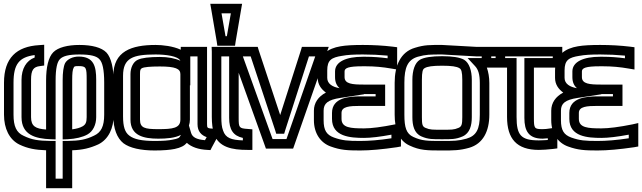

<svg xmlns="http://www.w3.org/2000/svg" viewBox="-20 -755 3371 1008"><path d="M247 233H334H359V208V34C414 32 452 23 496 3C549 -23 577 -81 577 -153V-321C577 -396 564 -452 539 -479C513 -506 462 -519 397 -519C335 -519 285 -506 260 -481C234 -455 222 -402 222 -332V-75C167 -79 143 -92 143 -140V-336C143 -387 155 -404 190 -408L212 -411V-433V-493V-520L185 -518C67 -511 1 -451 1 -321V-153C1 -80 29 -22 82 4C126 25 166 32 222 34V208V233H247ZM272 183V10V-15H247C180 -16 147 -21 104 -42C66 -59 51 -92 51 -153V-321C51 -419 81 -455 162 -466V-453C118 -437 93 -394 93 -336V-140C93 -46 167 -27 246 -24L272 -23V-49V-332C272 -396 280 -430 295 -445C311 -461 341 -469 397 -469C455 -469 487 -461 502 -444C518 -428 527 -390 527 -321V-153C527 -92 511 -60 474 -43C431 -22 398 -16 333 -15H309V10V183H272ZM435 -336V-140C435 -112 429 -101 414 -92C400 -84 382 -79 359 -76V-334C359 -370 361 -390 367 -400C370 -407 373 -408 393 -408C433 -408 435 -400 435 -336ZM485 -336C485 -406 473 -458 393 -458C363 -458 334 -445 322 -424C313 -406 309 -374 309 -334V-49V-23L335 -24C377 -26 414 -35 439 -49C468 -65 485 -100 485 -140V-336Z M1067 -103V-484V-509H1042H954H929V-494C888 -513 833 -519 797 -519C670 -519 575 -486 575 -357V-144C575 -81 594 -30 628 -3C661 22 719 35 792 35C836 35 873 32 897 27C930 20 948 10 961 -5C985 17 1023 30 1069 32L1085 33L1092 19L1125 -42L1144 -77L1105 -79C1068 -81 1067 -82 1067 -103ZM811 -77C740 -77 715 -83 715 -127V-366C715 -388 717 -392 725 -397C737 -403 767 -406 819 -406C901 -406 927 -394 927 -366V-127C927 -82 887 -77 811 -77ZM972 -96C975 -105 977 -115 977 -127V-307H979V-432V-459H1017V-103C1017 -65 1037 -45 1065 -35L1056 -19C1010 -23 990 -35 983 -58L972 -96ZM811 -27C853 -27 898 -30 930 -47C921 -29 916 -28 887 -22C865 -17 835 -15 792 -15C724 -15 683 -24 659 -43C636 -60 626 -90 626 -144V-357C626 -451 678 -469 797 -469C849 -469 915 -461 927 -436C899 -449 862 -456 819 -456C764 -456 723 -451 703 -441C679 -430 665 -399 665 -366V-127C665 -42 735 -27 811 -27Z M1233 -136V-484V-509H1208H1117H1091L1092 -484V-141C1092 -107 1096 -76 1103 -53C1128 19 1199 32 1280 32H1305V7V-53V-76L1281 -78C1235 -81 1233 -85 1233 -136ZM1183 -136C1183 -75 1204 -42 1255 -31V-18C1195 -20 1164 -30 1151 -70C1144 -88 1142 -110 1142 -141V-459H1183V-136ZM1217 -536 1246 -706 1251 -735H1222H1114H1084L1089 -706L1118 -536L1121 -515H1143H1193H1214L1217 -536ZM1171 -565H1164L1143 -685H1192L1171 -565Z M1671 -509H1584H1565L1560 -492L1451 -151L1338 -492L1333 -509H1315H1219H1184L1196 -476L1370 8L1376 25H1394H1502H1519L1525 8L1694 -476L1706 -509H1671ZM1635 -459 1484 -25H1411L1255 -459H1296L1425 -70L1430 -53H1449H1454H1472L1477 -70L1602 -459H1635Z M1773 -131V-162C1773 -196 1815 -199 1872 -199H1977H2002V-224V-286V-311H1977H1889C1831 -311 1789 -314 1789 -350V-380C1789 -398 1809 -407 1884 -407H1900C1946 -407 1990 -403 2035 -395L2065 -390V-420V-485V-507L2042 -510C1992 -516 1939 -519 1885 -519C1836 -519 1796 -517 1768 -512C1702 -501 1648 -467 1648 -385V-346C1648 -312 1666 -287 1691 -269C1651 -248 1628 -215 1628 -174V-124C1628 -55 1663 -5 1716 14C1768 33 1804 35 1871 35C1923 35 1988 29 2063 18L2085 14V-7V-78V-109L2054 -102C1984 -88 1930 -81 1891 -81C1821 -81 1773 -84 1773 -131ZM1763 -292C1726 -298 1698 -315 1698 -346V-385C1698 -440 1720 -453 1776 -462H1777C1802 -467 1837 -469 1885 -469C1929 -469 1972 -467 2015 -463V-449C1977 -454 1938 -457 1900 -457H1884C1798 -457 1739 -431 1739 -380V-350C1739 -323 1748 -305 1763 -292ZM1723 -131C1723 -37 1820 -31 1891 -31C1927 -31 1976 -37 2035 -48V-29C1970 -19 1916 -15 1871 -15C1806 -15 1778 -17 1733 -33C1695 -47 1679 -70 1679 -124V-174C1679 -212 1701 -231 1767 -241L1891 -260V-261H1952V-249H1872C1813 -249 1723 -243 1723 -162V-131Z M2301 -519C2238 -519 2209 -520 2158 -504C2083 -482 2052 -410 2052 -321V-153C2052 -78 2073 -17 2130 9C2185 35 2224 35 2301 35C2362 35 2393 35 2443 21C2516 0 2549 -66 2549 -153V-319C2549 -349 2544 -377 2536 -400H2607H2632V-425V-484V-509H2607H2480C2464 -509 2319 -519 2301 -519ZM2301 -469C2317 -469 2462 -459 2480 -459H2582V-450H2493H2435L2474 -408C2491 -390 2499 -364 2499 -319V-153C2499 -77 2481 -42 2429 -27C2386 -15 2362 -15 2301 -15C2224 -15 2196 -15 2150 -36C2113 -53 2103 -86 2103 -153V-321C2103 -400 2120 -441 2173 -457C2216 -469 2237 -469 2301 -469ZM2407 -140C2407 -103 2404 -91 2388 -84C2363 -73 2349 -74 2301 -74C2252 -74 2238 -73 2213 -84C2197 -91 2195 -103 2195 -140V-336C2195 -377 2199 -392 2209 -397C2223 -406 2251 -410 2301 -410C2350 -410 2378 -406 2392 -397C2402 -392 2407 -377 2407 -336V-140ZM2457 -140V-336C2457 -385 2443 -425 2417 -441C2395 -454 2354 -460 2301 -460C2247 -460 2206 -454 2184 -441C2158 -425 2145 -385 2145 -336V-140C2145 -97 2154 -56 2192 -39C2228 -23 2254 -24 2301 -24C2347 -24 2373 -23 2409 -39C2447 -56 2457 -97 2457 -140Z M2783 -136V-400H2907H2932V-425V-484V-509H2907H2534H2509V-484V-425V-400H2534H2642V-141C2642 -26 2693 32 2809 32C2829 32 2855 30 2883 27L2906 24V2V-57V-86L2877 -82C2854 -78 2839 -77 2829 -77C2785 -77 2783 -81 2783 -136ZM2733 -136C2733 -67 2756 -27 2829 -27C2836 -27 2845 -28 2856 -29V-20C2838 -19 2822 -18 2809 -18C2715 -18 2692 -45 2692 -141V-425V-450H2667H2559V-459H2882V-450H2758H2733V-425V-136Z M3019 -131V-162C3019 -196 3061 -199 3118 -199H3223H3248V-224V-286V-311H3223H3135C3077 -311 3035 -314 3035 -350V-380C3035 -398 3055 -407 3130 -407H3146C3192 -407 3236 -403 3281 -395L3311 -390V-420V-485V-507L3288 -510C3238 -516 3185 -519 3131 -519C3082 -519 3042 -517 3014 -512C2948 -501 2894 -467 2894 -385V-346C2894 -312 2912 -287 2937 -269C2897 -248 2874 -215 2874 -174V-124C2874 -55 2909 -5 2962 14C3014 33 3050 35 3117 35C3169 35 3234 29 3309 18L3331 14V-7V-78V-109L3300 -102C3230 -88 3176 -81 3137 -81C3067 -81 3019 -84 3019 -131ZM3009 -292C2972 -298 2944 -315 2944 -346V-385C2944 -440 2966 -453 3022 -462H3023C3048 -467 3083 -469 3131 -469C3175 -469 3218 -467 3261 -463V-449C3223 -454 3184 -457 3146 -457H3130C3044 -457 2985 -431 2985 -380V-350C2985 -323 2994 -305 3009 -292ZM2969 -131C2969 -37 3066 -31 3137 -31C3173 -31 3222 -37 3281 -48V-29C3216 -19 3162 -15 3117 -15C3052 -15 3024 -17 2979 -33C2941 -47 2925 -70 2925 -124V-174C2925 -212 2947 -231 3013 -241L3137 -260V-261H3198V-249H3118C3059 -249 2969 -243 2969 -162V-131Z"/></svg>

Font: Gamestation DisplayOutline
Style: Regular
Weight: 400
Designer: Jonas Hecksher
Foundry: Jonas Hecksher, Playtypeª, e-types AS
Version: Version 1.003